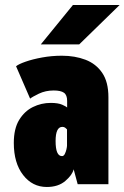

<svg xmlns="http://www.w3.org/2000/svg" viewBox="-20 -734 496 765"><path d="M166.5 11Q109 11 72 -36.8Q35 -84.5 35 -164.5Q35 -221 56.2 -256Q77.5 -291 111 -307.5Q144.5 -324 182 -324Q211.5 -324 227.8 -316.8Q244 -309.5 247.5 -305.5V-332Q247.5 -355.5 234.8 -364.5Q222 -373.5 194 -373.5Q161.5 -373.5 135 -360.8Q108.5 -348 100 -341L44 -470Q54 -478.5 81.8 -488.2Q109.5 -498 147.8 -505Q186 -512 226.5 -512Q278.5 -512 320.5 -496Q362.5 -480 387.2 -443.8Q412 -407.5 412 -346.5V0H289.5L273.5 -59.5Q268 -36.5 240 -12.8Q212 11 166.5 11ZM227 -112Q234 -112 238.2 -120.5Q242.5 -129 244.8 -139.2Q247 -149.5 247 -153.5V-218.5Q245 -221 240.2 -224.8Q235.5 -228.5 228.5 -228.5Q201.5 -228.5 201.5 -172Q201.5 -112 227 -112ZM295.5 -557H142.5L270.5 -714H456.5Z"/></svg>

Font: Trispace Condensed ExtraBold
Style: Regular
Weight: 800
Width: 3
Designer: Tyler Finck
Foundry: Etcetera Type Company
Version: Version 1.210; ttfautohint (v1.8.3)